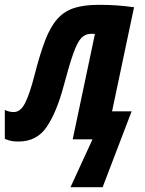

<svg xmlns="http://www.w3.org/2000/svg" viewBox="-64 -577 601 795"><path d="M228 198 319 0H237L329 -436Q326 -437 321.5 -437Q317 -437 313 -437Q289 -437 272.5 -419.5Q256 -402 239.5 -355.5Q223 -309 199 -219Q170 -111 129 -51Q88 9 13 9Q-6 9 -18 6.5Q-30 4 -44 -2V-122Q-35 -117 -25 -115Q-15 -113 -7 -113Q21 -113 40 -150.5Q59 -188 79 -266Q101 -352 122.5 -408.5Q144 -465 172.5 -497.5Q201 -530 242 -543.5Q283 -557 345 -557Q388 -557 421.5 -554.5Q455 -552 491 -547L400 -116H481L361 198Z"/></svg>

Font: Noto Sans ExtraCondensed ExtraBold
Style: Italic
Weight: 800
Width: 2
Italic angle: -12°
Designer: Monotype Design Team
Foundry: Monotype Imaging Inc.
Version: Version 2.013; ttfautohint (v1.8.4.7-5d5b)